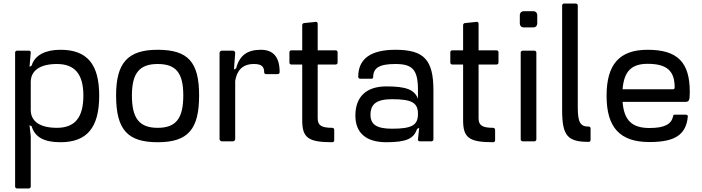

<svg xmlns="http://www.w3.org/2000/svg" viewBox="-20 -795 3950 1080"><path d="M76 265H143C148 265 153 260 153 255V-29L146 -91L153 -87L158 -85C176 -23 229 5 320 5C470 5 538 -78 538 -257C538 -434 470 -515 320 -515C239 -515 176 -487 158 -426L153 -423L146 -419L153 -499C154 -505 149 -510 143 -510H76C70 -510 65 -505 65 -500V255C65 260 70 265 76 265ZM153 -176V-334C153 -397 204 -435 300 -435C401 -435 449 -378 449 -257C449 -134 401 -76 300 -76C204 -76 153 -113 153 -176Z M867 5C1039 5 1100 -69 1100 -258C1100 -446 1038 -515 867 -515C698 -515 633 -441 633 -258C633 -64 699 5 867 5ZM722 -258C722 -384 765 -435 867 -435C971 -435 1011 -384 1011 -258C1011 -129 970 -76 867 -76C764 -76 722 -129 722 -258Z M1215 -497V-13C1215 -6 1221 0 1228 0H1290C1297 0 1303 -6 1303 -13V-340C1312 -397 1343 -435 1408 -435C1451 -435 1466 -421 1466 -388C1466 -382 1471 -378 1476 -378H1542C1548 -378 1553 -383 1553 -389C1553 -474 1518 -515 1447 -515C1372 -515 1327 -484 1308 -410L1303 -408L1296 -404L1303 -497C1303 -505 1297 -510 1290 -510H1228C1221 -510 1215 -505 1215 -497Z M1680 -654V-512H1619C1613 -512 1608 -507 1608 -502V-442C1608 -437 1613 -432 1619 -432H1680V-119C1680 -21 1712 5 1849 5C1855 5 1860 1 1860 -6V-65C1860 -71 1855 -76 1849 -76C1786 -76 1767 -91 1767 -130V-432H1868C1874 -432 1879 -437 1879 -442V-502C1879 -507 1874 -512 1868 -512H1767V-662C1767 -668 1762 -673 1756 -672L1689 -665C1684 -664 1680 -659 1680 -654Z M2153 5C2266 5 2308 -15 2326 -70L2331 -72L2338 -76L2331 -11C2330 -5 2335 0 2341 0H2407C2413 0 2418 -5 2418 -11V-287C2418 -460 2364 -515 2204 -515C2065 -515 1995 -464 1995 -363C1995 -357 2000 -352 2006 -352H2070C2074 -352 2079 -355 2079 -360C2079 -412 2112 -435 2204 -435C2300 -435 2331 -403 2331 -290V-240C2311 -290 2267 -309 2153 -309C2042 -309 1979 -252 1979 -145C1979 -45 2042 5 2153 5ZM2064 -149C2064 -209 2097 -237 2185 -237C2299 -237 2331 -216 2331 -154C2331 -92 2299 -71 2185 -71C2097 -71 2064 -96 2064 -149Z M2585 -654V-512H2524C2518 -512 2513 -507 2513 -502V-442C2513 -437 2518 -432 2524 -432H2585V-119C2585 -21 2617 5 2754 5C2760 5 2765 1 2765 -6V-65C2765 -71 2760 -76 2754 -76C2691 -76 2672 -91 2672 -130V-432H2773C2779 -432 2784 -437 2784 -442V-502C2784 -507 2779 -512 2773 -512H2672V-662C2672 -668 2667 -673 2661 -672L2594 -665C2589 -664 2585 -659 2585 -654Z M2997 -11V-500C2997 -505 2992 -510 2986 -510H2920C2914 -510 2909 -505 2909 -500V-11C2909 -5 2914 0 2920 0H2986C2992 0 2997 -5 2997 -11ZM2904 -664C2904 -650 2913 -640 2927 -641H2979C2993 -640 3002 -650 3002 -664V-709C3002 -723 2993 -732 2979 -732H2927C2913 -732 2904 -723 2904 -709Z M3142 -765V-175C3142 -31 3173 3 3291 3C3298 3 3302 -1 3302 -8V-72C3302 -79 3298 -83 3291 -83C3245 -83 3230 -106 3230 -190V-765C3230 -770 3225 -775 3219 -775H3153C3147 -775 3142 -770 3142 -765Z M3623 -515C3464 -515 3392 -433 3392 -256C3392 -78 3467 4 3633 4C3777 4 3839 -37 3849 -139C3850 -145 3845 -150 3838 -150H3777C3769 -150 3766 -147 3766 -140C3756 -96 3718 -75 3633 -75C3535 -75 3490 -118 3482 -222H3834C3856 -222 3860 -229 3860 -278C3860 -443 3793 -515 3623 -515ZM3482 -293C3490 -394 3532 -436 3623 -436C3734 -436 3775 -394 3775 -303C3775 -296 3772 -293 3764 -293Z"/></svg>

Font: Aldone Medium
Style: Regular
Weight: 500
Designer: Pietro Gregorini
Version: Version 1.500;FEAKit 1.0